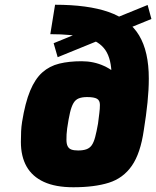

<svg xmlns="http://www.w3.org/2000/svg" viewBox="-20 -783 658 809"><path d="M73 -269Q86 -350 107 -400.5Q128 -451 158.5 -478Q189 -505 230 -515Q271 -525 324 -525Q375 -525 418.5 -505Q462 -485 488.5 -451Q515 -417 515 -374Q533 -340 550.5 -305Q568 -270 586 -235Q572 -137 535.5 -84.5Q499 -32 438.5 -13Q378 6 289 6Q214 6 165 -16.5Q116 -39 92 -81.5Q68 -124 68 -185Q68 -210 69 -230Q70 -250 73 -269ZM263 -242Q261 -228 260.5 -216.5Q260 -205 260 -194Q260 -177 265 -167Q270 -157 280.5 -153Q291 -149 309 -149Q330 -149 344 -154Q358 -159 366.5 -171Q375 -183 381 -205.5Q387 -228 393 -262Q396 -287 398.5 -306Q401 -325 401 -341Q401 -360 388.5 -367Q376 -374 347 -374Q326 -374 312 -368.5Q298 -363 289.5 -348.5Q281 -334 275 -308.5Q269 -283 263 -242ZM212 -763Q350 -763 437.5 -732.5Q525 -702 566 -634Q607 -566 607 -452Q607 -405 601.5 -351Q596 -297 586 -235L439 -345Q444 -379 447 -408.5Q450 -438 450 -463Q450 -534 424 -572Q398 -610 341 -624.5Q284 -639 192 -639ZM602 -762 618 -703 223 -542 206 -601Z"/></svg>

Font: Exo Thin Black
Style: Italic
Weight: 900
Italic angle: -9°
Version: Version 2.000